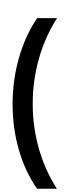

<svg xmlns="http://www.w3.org/2000/svg" viewBox="-20 -1030 422 1175"><path d="M207 -918.9H329.1Q255.9 -804.7 218 -670.9Q180.2 -537.1 180.2 -393.6Q180.2 -253.4 217.8 -120.8Q255.4 11.7 328.1 125H207Q134.8 22.5 95.9 -111.3Q57.1 -245.1 57.1 -391.6Q57.1 -539.6 95.7 -675Q134.3 -810.5 207 -918.9ZM161.6 -750ZM166 -1009.8Z"/></svg>

Font: Noto Sans Oriya UI
Style: Bold
Weight: 700
Designer: Monotype Design Team
Foundry: Monotype Imaging Inc.
Version: Version 1.01